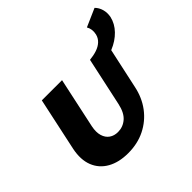

<svg xmlns="http://www.w3.org/2000/svg" viewBox="-201 -1075 1316 1316"><g transform="rotate(-45 456.5 -417.0)"><path d="M336 17Q247 17 185 -18Q123 -53 97.5 -117.5Q72 -182 90 -271L173 -658H369L290 -290Q280 -241 290.5 -206Q301 -171 327 -153Q353 -135 389 -135Q438 -135 475 -167Q512 -199 527 -269L603 -621H765L689 -271Q671 -185 622.5 -120.5Q574 -56 501 -19.5Q428 17 336 17ZM622 -537 603 -621Q642 -625 673.5 -635.5Q705 -646 726.5 -666Q748 -686 755 -715Q760 -736 757.5 -756Q755 -776 745 -793L877 -851Q899 -829 908 -797Q917 -765 910 -729Q898 -676 857 -633.5Q816 -591 755 -566Q694 -541 622 -537Z"/></g></svg>

Font: Ysabeau Black
Style: Italic
Weight: 900
Italic angle: -12°
Version: Version 2.000;gftools[0.9.27.dev2+g8671c4b]